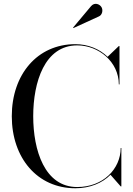

<svg xmlns="http://www.w3.org/2000/svg" viewBox="-20 -996 712 1026"><path d="M509 -908.5C526 -916 532 -941 522.5 -957.5C513 -974 485.5 -985.5 466.5 -963L370.5 -848.5L372.5 -846ZM628.5 -205H625C624.5 -93.5 531 3.5 392.5 3.5C218.5 3.5 157.5 -193 157.5 -375C157.5 -557 218.5 -753.5 392.5 -753.5C506.5 -753.5 614.5 -666.5 615 -545H618.5V-750H615L555 -692.5C512 -734.5 450 -760 382.5 -760C179.5 -760 43 -598 43 -375C43 -152 179.5 10 382.5 10C460.5 10 526.5 -17.5 570.5 -62L625 0H628.5Z"/></svg>

Font: Bodoni* 48pt
Style: Regular
Weight: 400
Version: Version 2.3